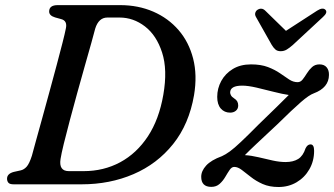

<svg xmlns="http://www.w3.org/2000/svg" viewBox="-20 -720 1305 750"><path d="M7.5 -22Q7.5 -41.5 34 -48.5L61 -54.5Q74 -57.5 84.2 -69Q94.5 -80.5 104.5 -111.5Q110 -132.5 121 -172Q132 -211.5 145.8 -261.5Q159.5 -311.5 174 -364.5Q188.5 -417.5 201.5 -466.2Q214.5 -515 224 -552.2Q233.5 -589.5 237 -607.5Q244.5 -639 218.5 -645.5L195 -652Q172 -659 172 -675Q172 -700 205.5 -700H449Q520 -700 578.8 -674.5Q637.5 -649 677.8 -602.2Q718 -555.5 734.5 -491Q751 -426.5 738 -348.5Q718.5 -235 656.2 -157.2Q594 -79.5 501.5 -39.8Q409 0 299 0H33.5Q18 0 12.8 -6.2Q7.5 -12.5 7.5 -22ZM306.5 -51.5Q385 -51.5 449.5 -86.2Q514 -121 557.8 -187.5Q601.5 -254 618 -350Q635 -447.5 613.2 -514.8Q591.5 -582 546.2 -616.8Q501 -651.5 447 -651.5H399.5Q365.5 -651.5 352 -608.5Q347.5 -591 336.8 -552.5Q326 -514 311.5 -463.2Q297 -412.5 281.8 -357.2Q266.5 -302 252.8 -250.2Q239 -198.5 229.2 -158.5Q219.5 -118.5 216.5 -99Q209 -51.5 249 -51.5ZM1207 -131Q1207 -91 1188.5 -58.8Q1170 -26.5 1138.5 -8Q1107 10.5 1068 10.5Q1032.5 10.5 1006 -1.2Q979.5 -13 959.8 -28.8Q940 -44.5 924.5 -56.2Q909 -68 895 -68Q885 -68 877 -56.2Q869 -44.5 860 -29Q851 -13.5 838 -1.8Q825 10 805.5 10Q766 10 766 -29.5Q766 -52 785.2 -73.2Q804.5 -94.5 847 -110Q860.5 -116 877.8 -128.5Q895 -141 921.2 -165.8Q947.5 -190.5 988.5 -232Q1033.5 -276 1062.8 -304.2Q1092 -332.5 1108 -349Q1083.5 -352.5 1049.5 -361.2Q1015.5 -370 982 -377.8Q948.5 -385.5 926.5 -385.5Q879 -385.5 879 -358.5Q879 -353.5 882.5 -347.2Q886 -341 895.5 -335Q910.5 -326 910.5 -308Q910.5 -295 901.5 -287.5Q892.5 -280 879 -280Q856.5 -280 842.5 -296Q828.5 -312 828.5 -341.5Q828.5 -374.5 844.2 -403.5Q860 -432.5 889.5 -450.5Q919 -468.5 960.5 -468.5Q999.5 -468.5 1026.8 -458Q1054 -447.5 1073.8 -433.8Q1093.5 -420 1109.5 -409.5Q1125.5 -399 1142.5 -399Q1154 -399 1162.2 -409.5Q1170.5 -420 1179 -433.8Q1187.5 -447.5 1199 -458Q1210.5 -468.5 1228 -468.5Q1246.5 -468.5 1256 -457Q1265.5 -445.5 1265 -427Q1264.5 -377.5 1206 -355.5Q1187.5 -349 1155.8 -321.5Q1124 -294 1063 -234Q1010.5 -185 982 -158.2Q953.5 -131.5 936.5 -114Q961.5 -112.5 989.8 -105.8Q1018 -99 1045.2 -93Q1072.5 -87 1095.5 -87Q1125.5 -87 1144.8 -99Q1164 -111 1173.5 -140.5Q1181 -156 1193 -156Q1207 -156 1207 -131ZM1124 -544.5Q1111 -533 1100.2 -526.5Q1089.5 -520 1076.5 -520Q1063.5 -520 1056 -526.5Q1048.5 -533 1041.5 -544.5L980 -653.5Q975 -662 977.2 -669.8Q979.5 -677.5 985.5 -681.5Q1002 -692 1016 -678.5L1097 -599.5L1219 -678.5Q1241 -692.5 1251.5 -681.5Q1261 -671 1241.5 -653.5Z"/></svg>

Font: Fraunces 9pt Soft
Style: Italic
Weight: 400
Italic angle: -16°
Version: Version 1.000;[0bf87f6ff]